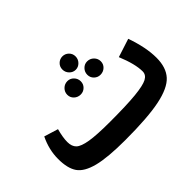

<svg xmlns="http://www.w3.org/2000/svg" viewBox="-117 -917 1214 1214"><g transform="rotate(-45 490.5 -310.0)"><path d="M558.5 -536Q541 -518 517 -518Q493 -518 475.5 -536Q458 -554 458 -579Q458 -604 475.5 -621Q493 -638 517 -638Q541 -638 558.5 -621Q576 -604 576 -579Q576 -554 558.5 -536ZM429 -385Q403 -385 385 -402Q367 -419 367 -444Q367 -469 385 -487Q403 -505 429 -505Q453 -505 470.5 -487Q488 -469 488 -444Q488 -419 470.5 -402Q453 -385 429 -385ZM605 -505Q631 -505 649 -487Q667 -469 667 -444Q667 -419 649 -402Q631 -385 605 -385Q581 -385 563.5 -402Q546 -419 546 -444Q546 -469 563.5 -487Q581 -505 605 -505ZM890 -422Q932 -303 932 -211Q932 -124 888 -75.5Q844 -27 734.5 -4.5Q625 18 424 18Q267 18 184 -3.5Q101 -25 70 -69.5Q39 -114 39 -198Q39 -281 78 -361L172 -332Q156 -273 156 -233Q156 -193 177.5 -172.5Q199 -152 259 -142Q319 -132 437 -132Q587 -132 667 -140Q747 -148 778 -164.5Q809 -181 809 -212Q809 -278 766 -382Z"/></g></svg>

Font: FiraGO
Style: Bold
Weight: 700
Designer: bBox Type
Foundry: bBox Type GmbH
Version: Version 1.001;PS 001.001;hotconv 1.0.88;makeotf.lib2.5.64775